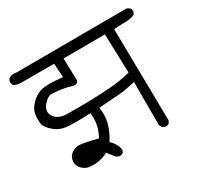

<svg xmlns="http://www.w3.org/2000/svg" viewBox="-123 -700 884 853"><g transform="rotate(-30 319.0 -273.5)"><path d="M83 -329.1Q83 -344.7 95.7 -360.4Q118.2 -387.2 136.2 -387.7Q138.2 -387.7 139.6 -387.7Q155.3 -387.7 185.3 -383.5Q215.3 -379.4 240.2 -370.6Q243.2 -370.1 244.6 -370.1Q246.1 -370.1 247.8 -370.1Q249.5 -370.1 252.2 -370.6Q254.9 -371.1 256.8 -371.6Q260.7 -373 262.7 -375Q266.6 -378.9 267.1 -387.7L264.2 -497.6L476.6 -498.5L482.9 -299.3L476.6 -297.4Q428.2 -285.6 377.9 -281.7Q327.6 -277.8 256.3 -276.4Q221.2 -275.9 194.6 -275.9Q168 -275.9 149.9 -276.4Q110.8 -277.8 91.8 -303.7Q83 -315.9 83 -329.1ZM264.6 2.9Q274.4 2.9 281.7 -2.4L288.1 -15.1Q283.2 -46.9 259.8 -69.3L254.9 -73.7L258.8 -79.6Q277.3 -109.9 288.1 -145Q294.9 -168.5 294.9 -194.8Q294.9 -207 292.5 -228.5Q391.6 -235.4 398.4 -236.1Q405.3 -236.8 412.6 -237.5Q419.9 -238.3 427.2 -239.5Q434.6 -240.7 441.9 -242.2Q457 -244.6 482.9 -250.5V-32.7Q484.4 -22.9 490.7 -15.6L502.4 -9.3Q504.4 -8.8 506.3 -8.8Q517.6 -8.8 524.4 -14.2L530.8 -26.4L523.9 -498Q558.1 -500.5 584.5 -500.5Q610.8 -500.5 630.9 -510.3L637.2 -522.9Q637.7 -524.4 637.7 -527.3Q637.7 -530.3 636.2 -534.4Q634.8 -538.6 631.3 -542.5L617.7 -550.3L52.2 -548.3Q44.9 -549.8 39.1 -549.8Q23.9 -549.8 12.2 -542L5.4 -528.8Q5.4 -528.3 5.4 -525.1Q5.4 -522 6.8 -516.8Q8.3 -511.7 11.2 -507.3Q27.8 -498.5 49.3 -498.5Q51.3 -498.5 53.2 -498.5H53.7H215.8L220.7 -427.2Q177.7 -431.6 154.1 -431.6Q130.4 -431.6 115.7 -428.2Q85 -421.9 58.1 -394.5Q34.2 -370.6 30.8 -342.3Q29.3 -329.6 29.3 -316.7Q29.3 -303.7 32.2 -292.5Q37.6 -274.4 64.5 -252.2Q91.3 -230 128.9 -227.1Q148.9 -225.6 176.3 -225.6Q203.6 -225.6 245.6 -227.5Q247.6 -209.5 247.6 -199.7Q247.6 -158.7 226.1 -117.2L223.1 -111.3Q152.8 -129.9 126.5 -129.9Q121.6 -129.9 119.1 -128.9Q99.1 -125 86.2 -112.1Q73.2 -99.1 71.8 -79.1Q71.8 -77.1 71.8 -75.2Q71.8 -56.6 87.9 -40.5Q104 -24.4 126.5 -22.5Q135.3 -21.5 147 -21.5Q158.7 -21.5 172.4 -24.4Q193.4 -28.3 211.9 -37.6L218.3 -40.5Q236.3 -18.1 247.6 -3.9L261.2 2.4Q262.7 2.9 264.6 2.9ZM267.1 -387.7ZM240.2 -370.6H239.3Q239.7 -370.6 240.2 -370.6Z"/></g></svg>

Font: NaikaiFont
Style: Light
Weight: 300
Version: Version 1.89